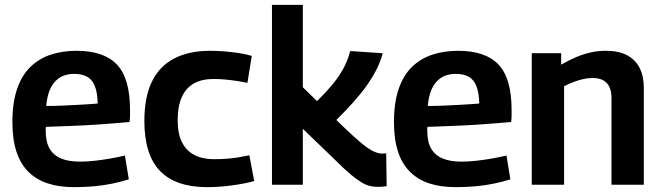

<svg xmlns="http://www.w3.org/2000/svg" viewBox="-20 -760 2721 790"><path d="M284 10Q223 10 176 -5.5Q129 -21 96.5 -53.5Q64 -86 47.5 -136.5Q31 -187 31 -257Q31 -338 50.5 -394.5Q70 -451 106 -485.5Q142 -520 190 -535.5Q238 -551 295 -551Q408 -551 461.5 -494Q515 -437 515 -308Q515 -299 515 -285Q515 -271 513 -258Q490 -256 454 -253Q418 -250 373 -247Q328 -244 276 -242Q224 -240 169 -238Q168 -235 168 -231Q168 -227 168 -223Q168 -177 183.5 -149.5Q199 -122 230 -108.5Q261 -95 308 -95Q338 -95 369.5 -98.5Q401 -102 432.5 -107.5Q464 -113 494 -120L510 -22Q478 -12 442 -4.5Q406 3 367 6.5Q328 10 284 10ZM170 -324Q205 -324 237.5 -325.5Q270 -327 299 -328.5Q328 -330 349 -331.5Q370 -333 382 -334Q381 -378 370.5 -405Q360 -432 339 -444Q318 -456 285 -456Q265 -456 246 -450Q227 -444 211 -429Q195 -414 184.5 -389Q174 -364 170 -324Z M574 -262Q574 -359 604.5 -423Q635 -487 696 -519Q757 -551 844 -551Q874 -551 904.5 -548.5Q935 -546 964 -541.5Q993 -537 1016 -530L998 -419Q975 -424 951 -427.5Q927 -431 903.5 -433Q880 -435 858 -435Q810 -435 777.5 -416.5Q745 -398 728 -360.5Q711 -323 711 -265Q711 -211 728.5 -175.5Q746 -140 779.5 -122.5Q813 -105 860 -105Q883 -105 907.5 -106.5Q932 -108 957 -112Q982 -116 1006 -121L1026 -15Q986 -4 933.5 3Q881 10 832 10Q703 10 638.5 -56.5Q574 -123 574 -262Z M1536 9Q1520 9 1503.5 5.5Q1487 2 1468.5 -9Q1450 -20 1424.5 -41Q1399 -62 1364 -97L1226 -230V0H1099V-740H1226V-401L1391 -240Q1440 -193 1469.5 -169Q1499 -145 1518.5 -136.5Q1538 -128 1554 -128Q1557 -128 1561 -128.5Q1565 -129 1569 -129L1571 6Q1564 7 1555.5 8Q1547 9 1536 9ZM1335 -238 1227 -291Q1262 -322 1292.5 -352Q1323 -382 1348.5 -413Q1374 -444 1392.5 -477.5Q1411 -511 1421 -550L1555 -541Q1543 -497 1519 -455Q1495 -413 1463.5 -374.5Q1432 -336 1399 -302Q1366 -268 1335 -238Z M1854 10Q1793 10 1746 -5.5Q1699 -21 1666.5 -53.5Q1634 -86 1617.5 -136.5Q1601 -187 1601 -257Q1601 -338 1620.5 -394.5Q1640 -451 1676 -485.5Q1712 -520 1760 -535.5Q1808 -551 1865 -551Q1978 -551 2031.5 -494Q2085 -437 2085 -308Q2085 -299 2085 -285Q2085 -271 2083 -258Q2060 -256 2024 -253Q1988 -250 1943 -247Q1898 -244 1846 -242Q1794 -240 1739 -238Q1738 -235 1738 -231Q1738 -227 1738 -223Q1738 -177 1753.5 -149.5Q1769 -122 1800 -108.5Q1831 -95 1878 -95Q1908 -95 1939.5 -98.5Q1971 -102 2002.5 -107.5Q2034 -113 2064 -120L2080 -22Q2048 -12 2012 -4.5Q1976 3 1937 6.5Q1898 10 1854 10ZM1740 -324Q1775 -324 1807.5 -325.5Q1840 -327 1869 -328.5Q1898 -330 1919 -331.5Q1940 -333 1952 -334Q1951 -378 1940.5 -405Q1930 -432 1909 -444Q1888 -456 1855 -456Q1835 -456 1816 -450Q1797 -444 1781 -429Q1765 -414 1754.5 -389Q1744 -364 1740 -324Z M2168 0V-541H2289V-494Q2322 -513 2352 -525.5Q2382 -538 2411.5 -544.5Q2441 -551 2474 -551Q2526 -551 2560.5 -532.5Q2595 -514 2612 -480Q2629 -446 2629 -398V0H2496V-356Q2496 -398 2476.5 -418.5Q2457 -439 2418 -439Q2398 -439 2379 -434.5Q2360 -430 2341 -423Q2322 -416 2301 -405V0Z"/></svg>

Font: Georama ExtraCondensed Thin SemiBold
Style: Regular
Weight: 600
Version: Version 1.001